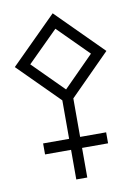

<svg xmlns="http://www.w3.org/2000/svg" viewBox="-88 -771 625 894"><g transform="rotate(-10 225.0 -324.5)"><path d="M199 -308 8 -499 225 -715 441 -499 251 -308V-126H374V-74H251V66H199V-74H76V-126H199ZM81 -499 225 -355 368 -499 225 -642Z"/></g></svg>

Font: Astronomicon
Style: Regular
Weight: 400
Version: Version 1.1